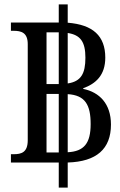

<svg xmlns="http://www.w3.org/2000/svg" viewBox="-20 -780 550 879"><path d="M30 -36H249V79H290V-36C422 -40 488 -98 488 -210C488 -305 435 -358 361 -373V-376C419 -397 462 -436 462 -516C462 -616 405 -667 290 -676V-760H249V-677H30V-639H42C77 -639 107 -631 107 -578V-138C107 -82 78 -74 42 -74H30ZM193 -395V-632H249V-395ZM371 -516C371 -443 351 -407 290 -398V-629C348 -620 371 -589 371 -516ZM193 -82V-350H249V-82ZM395 -212C395 -124 365 -87 290 -83V-349C370 -344 395 -300 395 -212Z"/></svg>

Font: Noto Serif Thai SemiCondensed
Style: Regular
Weight: 400
Width: 4
Designer: Monotype Design Team
Foundry: Monotype Imaging Inc.
Version: Version 2.002